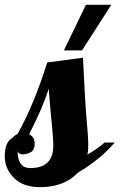

<svg xmlns="http://www.w3.org/2000/svg" viewBox="-52 -770 496 796"><path d="M212.9 -561 304.2 -750H409.2L288.1 -561ZM73.7 -73.2Q168.9 -73.2 168.9 -166Q168.9 -196.3 162.6 -258.5Q156.2 -320.8 149.9 -402.8Q125.5 -323.2 68.8 -213.9Q91.8 -201.2 91.8 -174.3Q91.8 -147.5 75 -138.7Q58.1 -129.9 42.5 -129.9Q26.9 -129.9 21 -143.1Q21 -73.2 73.7 -73.2ZM113.8 5.9Q43.5 5.9 5.6 -32.5Q-32.2 -70.8 -32.2 -121.1Q-32.2 -171.4 -10.7 -190.7Q10.7 -210 21 -214.8Q88.9 -336.4 144 -511.2L292 -530.8Q300.3 -350.6 307.1 -274.4Q314 -198.2 314 -170.4Q314 -142.6 310.1 -128.9Q354 -154.3 381.8 -179.2H423.8Q361.8 -107.4 271 -54.2Q214.4 5.9 113.8 5.9Z"/></svg>

Font: Lobster-Regular
Style: Regular
Weight: 400
Designer: Pablo Impallari
Foundry: Pablo Impallari
Version: Version 1.007; ttfautohint (v1.1) -l 8 -r 50 -G 50 -x 14 -D 